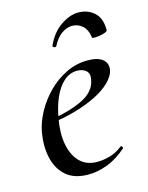

<svg xmlns="http://www.w3.org/2000/svg" viewBox="-95 -641 551 714"><g transform="rotate(-15 180.5 -284.0)"><path d="M157 12Q102 12 71 -16Q40 -44 30.5 -89Q21 -134 30 -185Q37 -223 58 -261Q79 -299 110 -330Q141 -361 180 -380Q219 -399 263 -399Q301 -399 319.5 -384.5Q338 -370 335 -345Q331 -321 307.5 -298Q284 -275 247 -257Q210 -239 164 -226Q118 -213 70 -208L72 -221Q147 -232 198 -256.5Q249 -281 257 -324Q263 -349 249.5 -360.5Q236 -372 216 -372Q186 -372 163 -351Q140 -330 125 -295Q110 -260 103 -218Q93 -164 101 -120.5Q109 -77 134 -51Q159 -25 201 -25Q224 -25 249.5 -32Q275 -39 299 -58Q301 -60 304.5 -56Q308 -52 306 -49Q268 -16 230.5 -2Q193 12 157 12ZM301 -477Q297 -508 280 -523Q263 -538 240 -538Q220 -538 200 -524Q180 -510 165 -481Q162 -476 156 -478.5Q150 -481 151 -485Q172 -532 207.5 -556Q243 -580 275 -580Q311 -580 336 -558Q361 -536 361 -490Q361 -485 352 -481.5Q343 -478 331 -476Q319 -474 310 -474Q301 -474 301 -477Z"/></g></svg>

Font: Cormorant Medium
Style: Italic
Weight: 500
Italic angle: -10°
Designer: Christian Thalmann (Catharsis Fonts)
Foundry: Catharsis Fonts
Version: Version 4.000